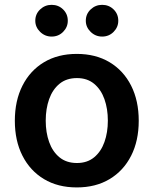

<svg xmlns="http://www.w3.org/2000/svg" viewBox="-20 -780 648 810"><path d="M42.6 -270.6Q42.6 -355.1 74.8 -418.7Q106.9 -482.2 165.5 -517.4Q224.1 -552.6 304 -552.6Q383.9 -552.6 442.5 -517.4Q501.1 -482.2 533.2 -418.7Q565.3 -355.1 565.3 -270.6Q565.3 -186.1 533.2 -122.9Q501.1 -59.7 442.5 -24.5Q383.9 10.7 304 10.7Q224.1 10.7 165.5 -24.5Q106.9 -59.7 74.8 -122.9Q42.6 -186.1 42.6 -270.6ZM435 -271Q435 -321 420.6 -361.7Q406.2 -402.3 377.1 -426.5Q348 -450.6 304.7 -450.6Q260.3 -450.6 231 -426.5Q201.7 -402.3 187.3 -361.7Q172.9 -321 172.9 -271Q172.9 -221.2 187.3 -180.8Q201.7 -140.3 231 -116.3Q260.3 -92.3 304.7 -92.3Q348 -92.3 377.1 -116.3Q406.2 -140.3 420.6 -180.8Q435 -221.2 435 -271ZM128.9 -692.5Q128.9 -720.9 149.3 -740.2Q169.7 -759.6 197.8 -759.6Q226.6 -759.6 246.3 -740.2Q266 -720.9 266 -692.5Q266 -665.5 246.3 -645.6Q226.6 -625.7 197.8 -625.7Q169.7 -625.7 149.3 -645.6Q128.9 -665.5 128.9 -692.5ZM342 -692.5Q342 -720.9 362.4 -740.2Q382.8 -759.6 410.9 -759.6Q439.6 -759.6 459.3 -740.2Q479 -720.9 479 -692.5Q479 -665.5 459.3 -645.6Q439.6 -625.7 410.9 -625.7Q382.8 -625.7 362.4 -645.6Q342 -665.5 342 -692.5Z"/></svg>

Font: DeltaSans SemiBold
Style: Regular
Weight: 600
Designer: Rasmus Andersson
Foundry: rsms
Version: Version 3.012